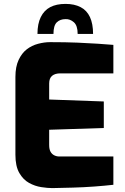

<svg xmlns="http://www.w3.org/2000/svg" viewBox="-20 -958 641 984"><path d="M248 6Q224 6 191.5 1Q159 -4 129 -20.5Q99 -37 79 -71.5Q59 -106 59 -165V-564Q59 -616 75.5 -651Q92 -686 117.5 -705.5Q143 -725 175 -733.5Q207 -742 237 -742Q317 -742 376 -739.5Q435 -737 480 -734Q525 -731 561 -728V-582H289Q262 -582 247 -569.5Q232 -557 232 -530V-448L512 -438V-302L232 -293V-215Q232 -193 239 -180.5Q246 -168 258 -162Q270 -156 284 -156H561V-11Q517 -6 463 -2Q409 2 353.5 3.5Q298 5 248 6ZM316 -938Q361 -938 393 -921.5Q425 -905 441 -870.5Q457 -836 457 -784H378Q378 -827 358.5 -844Q339 -861 316 -860Q288 -860 271 -843.5Q254 -827 254 -784H172Q172 -836 189 -870.5Q206 -905 237.5 -921.5Q269 -938 316 -938Z"/></svg>

Font: Exo Thin ExtraBold
Style: Regular
Weight: 800
Version: Version 2.000